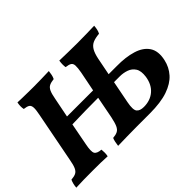

<svg xmlns="http://www.w3.org/2000/svg" viewBox="-122 -980 1285 1285"><g transform="rotate(-45 520.5 -338.0)"><path d="M-7 3Q-4 -33 8 -58Q36 -60 52 -68Q68 -76 77.5 -97Q87 -118 94 -158L164 -519Q172 -558 170.5 -578.5Q169 -599 156.5 -607Q144 -615 117 -618Q111 -645 118 -679Q135 -678 162 -677.5Q189 -677 217.5 -676.5Q246 -676 269 -676Q303 -676 344 -677Q385 -678 415 -679Q413 -662 410 -647Q407 -632 400 -618Q372 -615 356 -607Q340 -599 330.5 -578.5Q321 -558 314 -519L286 -378H533L561 -519Q568 -558 567 -578.5Q566 -599 553 -607Q540 -615 513 -618Q511 -629 511 -644.5Q511 -660 514 -679Q548 -678 594.5 -677Q641 -676 683 -676Q726 -676 772 -677Q818 -678 844 -679Q843 -663 839.5 -646.5Q836 -630 829 -618Q792 -615 768.5 -605Q745 -595 730.5 -571Q716 -547 707 -503L683 -381H759Q845 -382 908.5 -362.5Q972 -343 1001 -299Q1030 -255 1014 -183Q1002 -128 965.5 -87Q929 -46 862.5 -23Q796 0 692 0Q625 0 574 0Q523 0 479 1Q435 2 389 3Q391 -15 394.5 -31Q398 -47 403 -58Q430 -60 446.5 -68.5Q463 -77 473 -99Q483 -121 492 -164L522 -319Q466 -319 398.5 -318Q331 -317 274 -315L244 -158Q232 -98 242 -79.5Q252 -61 292 -58Q293 -47 293.5 -30.5Q294 -14 290 3Q264 1 227.5 0.5Q191 0 150 0Q109 0 66.5 0.5Q24 1 -7 3ZM640 -159Q628 -97 643 -78Q658 -59 695 -59Q756 -59 796.5 -93.5Q837 -128 847 -192Q854 -243 836.5 -270Q819 -297 788.5 -307.5Q758 -318 726 -318H671Z"/></g></svg>

Font: Vollkorn
Style: Bold Italic
Weight: 700
Italic angle: -11°
Designer: Friedrich Althausen
Foundry: Friedrich Althausen
Version: Version 5.000; ttfautohint (v1.8.3)